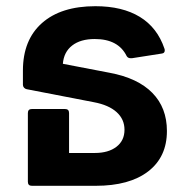

<svg xmlns="http://www.w3.org/2000/svg" viewBox="-20 -600 601 620"><path d="M334 -365Q425 -348 472 -300Q519 -252 519 -177Q519 -93 458.5 -46.5Q398 0 289 0H83Q70 0 70 -13V-235Q70 -248 83 -248H190Q203 -248 203 -235V-106H286Q330 -106 356 -126Q382 -146 382 -181Q382 -215 356.5 -238Q331 -261 283 -270L66 -312Q61 -313 57.5 -317Q54 -321 54 -326V-372Q54 -471 115.5 -525.5Q177 -580 288 -580Q375 -580 431.5 -545.5Q488 -511 511 -443Q512 -441 512 -437Q512 -428 502 -427L406 -412H402Q393 -412 389 -419Q362 -474 286 -474Q240 -474 213 -453Q186 -432 183 -394Z"/></svg>

Font: LINE Seed Sans TH App
Style: Bold
Weight: 700
Designer: Dalton Maag Ltd | Thai characters by Cadson Demak Co.,Ltd.
Foundry: Dalton Maag Ltd
Version: Version 1.003